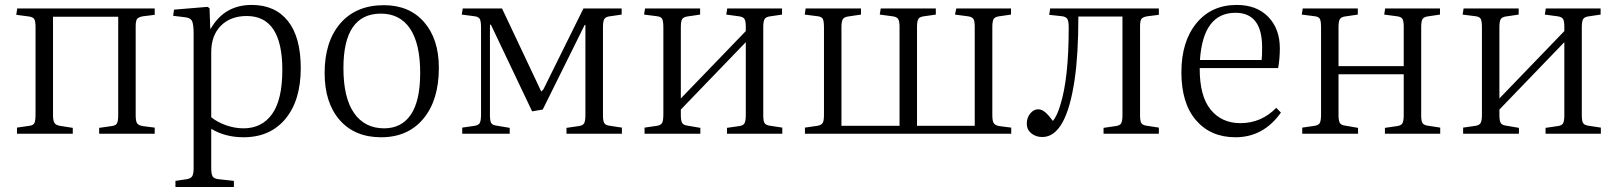

<svg xmlns="http://www.w3.org/2000/svg" viewBox="-20 -542 6552 778"><path d="M48.8 0V-24.9L99.1 -32.2Q114.7 -34.2 119.4 -43.2Q124 -52.2 124 -80.1V-432.1Q124 -456.1 118.9 -464.4Q113.8 -472.7 98.1 -475.1L45.9 -481.9L49.8 -507.8H606.9V-481.9L560.1 -476.1Q541.5 -473.1 535.6 -465.3Q529.8 -457.5 529.8 -436V-75.2Q529.8 -50.8 535.6 -42.2Q541.5 -33.7 560.1 -30.8L606.9 -24.9V0H381.8V-23.9L430.2 -30.8Q448.2 -32.7 453.6 -41.5Q459 -50.3 459 -76.2V-474.1H194.8V-77.1Q194.8 -53.2 200.4 -44.2Q206.1 -35.2 222.2 -32.2L274.9 -23.9V0Z M690.9 215.8V190.9L736.8 184.1Q752.4 181.6 758.5 172.6Q764.6 163.6 764.6 138.2V-404.8Q764.6 -443.4 758.1 -456.8Q751.5 -470.2 729 -472.2L681.6 -478L685.1 -502.9L820.8 -514.2L829.1 -508.8L832 -425.8H834Q889.2 -522 1000 -522Q1094.7 -522 1146.7 -456.8Q1198.7 -391.6 1198.7 -266.1Q1198.7 -135.3 1136.7 -60.5Q1074.7 14.2 966.8 14.2Q893.1 14.2 835.9 -20V138.2Q835.9 163.6 841.6 172.9Q847.2 182.1 865.7 184.1L927.7 190.9V215.8ZM966.8 -22Q1041 -22 1082.5 -79.8Q1124 -137.7 1124 -258.8Q1124 -477.1 980 -477.1Q914.1 -477.1 875 -437.7Q835.9 -398.4 835.9 -330.1V-66.9Q860.8 -46.9 896 -34.4Q931.2 -22 966.8 -22Z M1524.4 14.2Q1417.5 14.2 1356.4 -55.7Q1295.4 -125.5 1295.4 -246.1Q1295.4 -373.5 1359.1 -447.3Q1422.9 -521 1535.6 -521Q1638.7 -521 1698.5 -452.4Q1758.3 -383.8 1758.3 -267.1Q1758.3 -136.7 1695.8 -61.3Q1633.3 14.2 1524.4 14.2ZM1536.6 -22Q1607.4 -22 1645 -77.9Q1682.6 -133.8 1682.6 -246.1Q1682.6 -365.2 1641.6 -426Q1600.6 -486.8 1523.4 -486.8Q1371.6 -486.8 1371.6 -266.1Q1371.6 -145.5 1414.8 -83.7Q1458 -22 1536.6 -22Z M1853 0V-24.9L1903.3 -32.2Q1918.9 -34.7 1924.1 -43.7Q1929.2 -52.7 1929.2 -79.1V-430.2Q1929.2 -456.1 1924.1 -465.1Q1918.9 -474.1 1903.3 -476.1L1851.1 -482.9L1855 -507.8H2014.2L2173.3 -170.9L2182.1 -180.2L2344.2 -507.8H2499V-482.9L2452.1 -476.1Q2434.6 -474.1 2429 -465.3Q2423.3 -456.5 2423.3 -433.1V-73.2Q2423.3 -50.8 2429 -42.5Q2434.6 -34.2 2452.1 -32.2L2500 -24.9V0H2275.4V-23.9L2323.2 -30.8Q2340.8 -32.7 2346.4 -41.7Q2352.1 -50.8 2352.1 -75.2V-440.9H2349.1L2179.2 -98.1L2136.2 -90.8L1969.2 -441.9H1965.3V-76.2Q1965.3 -52.7 1970.2 -43.9Q1975.1 -35.2 1990.2 -33.2L2045.4 -23.9V0Z M2591.8 0V-24.9L2642.1 -32.2Q2657.7 -34.7 2662.8 -43.7Q2668 -52.7 2668 -79.1V-430.2Q2668 -456.1 2663.3 -465.1Q2658.7 -474.1 2643.1 -476.1L2589.8 -482.9L2593.8 -507.8H2816.9V-482.9L2764.2 -475.1Q2749 -472.7 2743.9 -463.9Q2738.8 -455.1 2738.8 -431.2V-143.1L3002 -416V-434.1Q3002 -457 2996.3 -465.6Q2990.7 -474.1 2973.1 -476.1L2922.9 -482.9L2926.8 -507.8H3148.9V-482.9L3103 -476.1Q3084.5 -474.1 3078.6 -465.3Q3072.8 -456.5 3072.8 -433.1V-73.2Q3072.8 -50.8 3078.6 -42.5Q3084.5 -34.2 3102.1 -32.2L3149.9 -24.9V0H2925.8V-23.9L2973.1 -30.8Q2990.7 -32.7 2996.3 -41.7Q3002 -50.8 3002 -75.2V-371.1L2738.8 -98.1V-76.2Q2738.8 -53.2 2743.9 -44.2Q2749 -35.2 2764.2 -33.2L2817.9 -23.9V0Z M3241.7 0V-24.9L3292 -32.2Q3308.6 -35.2 3313.7 -43.9Q3318.8 -52.7 3318.8 -77.1V-430.2Q3318.8 -456.1 3314.2 -465.1Q3309.6 -474.1 3293.9 -476.1L3240.7 -482.9L3244.6 -507.8H3468.8V-482.9L3416 -475.1Q3400.4 -472.7 3395 -463.9Q3389.6 -455.1 3389.6 -431.2V-32.2H3625V-434.1Q3625 -456.5 3619.1 -465.3Q3613.3 -474.1 3595.7 -476.1L3544.9 -482.9L3548.8 -507.8H3772V-482.9L3724.6 -476.1Q3707 -474.1 3701.4 -465.3Q3695.8 -456.5 3695.8 -433.1V-32.2H3929.7V-434.1Q3929.7 -457 3924.1 -465.6Q3918.5 -474.1 3900.9 -476.1L3849.6 -482.9L3855 -507.8H4076.7V-482.9L4029.8 -476.1Q4012.2 -474.1 4006.6 -465.3Q4001 -456.5 4001 -433.1V-75.2Q4001 -51.8 4006.8 -42.7Q4012.7 -33.7 4030.8 -30.8L4077.6 -24.9V0Z M4203.6 13.2Q4176.8 13.2 4158.7 -2Q4140.6 -17.1 4140.6 -41Q4140.6 -64.9 4154.5 -82Q4168.5 -99.1 4186.5 -99.1Q4201.2 -99.1 4214.8 -87.6Q4228.5 -76.2 4246.6 -51.8Q4263.7 -73.2 4276.4 -116.2Q4310.5 -223.6 4310.5 -429.2Q4310.5 -455.6 4305.4 -464.6Q4300.3 -473.6 4284.7 -476.1L4231.4 -481.9L4235.4 -507.8H4675.8V-481.9L4629.4 -476.1Q4610.8 -473.1 4605.2 -465.3Q4599.6 -457.5 4599.6 -436V-73.2Q4599.6 -50.8 4605.2 -42.5Q4610.8 -34.2 4628.4 -32.2L4675.8 -24.9V0H4451.7V-23.9L4498.5 -30.8Q4517.1 -32.7 4522.7 -41.7Q4528.3 -50.8 4528.3 -75.2V-475.1H4349.6Q4349.6 -321.8 4334.5 -219.2Q4300.3 13.2 4203.6 13.2Z M4986.3 14.2Q4885.7 14.2 4826.4 -54.7Q4767.1 -123.5 4767.1 -249Q4767.1 -373.5 4827.9 -447.8Q4888.7 -522 4991.2 -522Q5072.3 -522 5119.1 -473.6Q5166 -425.3 5166 -346.2Q5166 -305.2 5159.2 -266.1H4841.3Q4840.8 -152.8 4885.5 -97.9Q4930.2 -43 5006.3 -43Q5090.8 -43 5151.4 -105L5170.4 -85.9Q5099.6 14.2 4986.3 14.2ZM4842.3 -298.8H5092.3Q5094.2 -315.9 5094.2 -350.1Q5094.2 -490.2 4986.3 -490.2Q4855 -490.2 4842.3 -298.8Z M5256.8 0V-24.9L5307.1 -32.2Q5322.8 -34.7 5327.9 -43.7Q5333 -52.7 5333 -79.1V-430.2Q5333 -456.1 5328.4 -465.1Q5323.7 -474.1 5308.1 -476.1L5254.9 -482.9L5258.8 -507.8H5481.9V-482.9L5429.2 -475.1Q5414.1 -472.7 5408.9 -463.9Q5403.8 -455.1 5403.8 -431.2V-273.9H5668V-434.1Q5668 -457 5662.6 -465.6Q5657.2 -474.1 5640.1 -476.1L5588.9 -482.9L5592.8 -507.8H5814.9V-482.9L5769 -476.1Q5750.5 -474.1 5744.6 -465.3Q5738.8 -456.5 5738.8 -433.1V-73.2Q5738.8 -50.8 5744.6 -42.5Q5750.5 -34.2 5769 -32.2L5815.9 -24.9V0H5591.8V-23.9L5639.2 -30.8Q5656.7 -32.7 5662.4 -41.7Q5668 -50.8 5668 -75.2V-241.2H5403.8V-76.2Q5403.8 -53.2 5408.9 -44.2Q5414.1 -35.2 5429.2 -33.2L5482.9 -23.9V0Z M5908.7 0V-24.9L5959 -32.2Q5974.6 -34.7 5979.7 -43.7Q5984.9 -52.7 5984.9 -79.1V-430.2Q5984.9 -456.1 5980.2 -465.1Q5975.6 -474.1 5960 -476.1L5906.7 -482.9L5910.6 -507.8H6133.8V-482.9L6081.1 -475.1Q6065.9 -472.7 6060.8 -463.9Q6055.7 -455.1 6055.7 -431.2V-143.1L6318.8 -416V-434.1Q6318.8 -457 6313.2 -465.6Q6307.6 -474.1 6290 -476.1L6239.7 -482.9L6243.7 -507.8H6465.8V-482.9L6419.9 -476.1Q6401.4 -474.1 6395.5 -465.3Q6389.6 -456.5 6389.6 -433.1V-73.2Q6389.6 -50.8 6395.5 -42.5Q6401.4 -34.2 6418.9 -32.2L6466.8 -24.9V0H6242.7V-23.9L6290 -30.8Q6307.6 -32.7 6313.2 -41.7Q6318.8 -50.8 6318.8 -75.2V-371.1L6055.7 -98.1V-76.2Q6055.7 -53.2 6060.8 -44.2Q6065.9 -35.2 6081.1 -33.2L6134.8 -23.9V0Z"/></svg>

Font: Literata Light
Style: Regular
Weight: 300
Designer: Latin by Veronika Burian and Jose Scaglione. Greek by Irene Vlachou. Cyrillic by Vera Evstafieva.
Foundry: TypeTogether
Version: Version 3.021